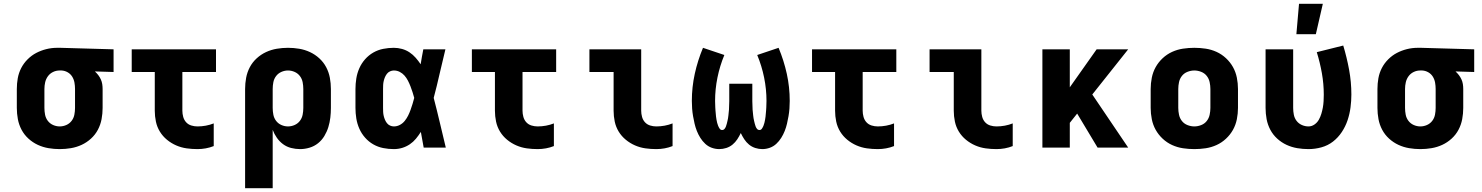

<svg xmlns="http://www.w3.org/2000/svg" viewBox="-20 -781 7840 1016"><path d="M296 8Q266 8 236.5 3Q207 -2 180 -14.5Q153 -27 130.5 -47.5Q108 -68 94 -94.5Q80 -121 74.5 -150.5Q69 -180 69 -210V-310Q69 -339 74 -367Q79 -395 92 -420.5Q105 -446 126 -467Q147 -488 172 -501Q197 -514 225 -521Q253 -528 282 -528H300L581 -520V-400L482 -403Q492 -394 500 -383.5Q508 -373 513.5 -361Q519 -349 521 -336Q523 -323 523 -310V-210Q523 -180 517.5 -150.5Q512 -121 498 -94.5Q484 -68 461.5 -47.5Q439 -27 412 -14.5Q385 -2 355.5 3Q326 8 296 8ZM296 -112Q314 -112 331 -119.5Q348 -127 359 -141.5Q370 -156 373.5 -174Q377 -192 377 -210V-310Q377 -327 374 -344Q371 -361 362 -375.5Q353 -390 338 -398.5Q323 -407 306 -408H295Q277 -408 260.5 -400Q244 -392 233.5 -377.5Q223 -363 219 -345.5Q215 -328 215 -310V-210Q215 -192 218.5 -174Q222 -156 233 -141.5Q244 -127 261 -119.5Q278 -112 296 -112Z M1025 8Q996 8 967.5 4Q939 0 912.5 -11.5Q886 -23 863.5 -41.5Q841 -60 826 -84.5Q811 -109 805 -137.5Q799 -166 799 -195V-400H677V-520H1123V-400H945V-195Q945 -179 949.5 -162.5Q954 -146 965 -134Q976 -122 992 -117Q1008 -112 1025 -112Q1047 -112 1069 -116Q1091 -120 1111 -128V-8Q1091 0 1069 4Q1047 8 1025 8Z M1277 215V-310Q1277 -340 1282.5 -369.5Q1288 -399 1302 -425.5Q1316 -452 1338.5 -472.5Q1361 -493 1388 -505.5Q1415 -518 1444.5 -523Q1474 -528 1504 -528Q1534 -528 1563.5 -523Q1593 -518 1620 -505.5Q1647 -493 1669.5 -472.5Q1692 -452 1706 -425.5Q1720 -399 1725.5 -369.5Q1731 -340 1731 -310V-210Q1731 -184 1728 -158.5Q1725 -133 1717.5 -108.5Q1710 -84 1696.5 -61.5Q1683 -39 1663 -23Q1643 -7 1618 0.5Q1593 8 1568 8Q1544 8 1520.5 2Q1497 -4 1478 -18Q1459 -32 1445 -52Q1431 -72 1423 -94V215ZM1504 -112Q1522 -112 1539 -119.5Q1556 -127 1567 -141.5Q1578 -156 1581.5 -174Q1585 -192 1585 -210V-310Q1585 -328 1581.5 -346Q1578 -364 1567 -378.5Q1556 -393 1539 -400.5Q1522 -408 1504 -408Q1486 -408 1469 -400.5Q1452 -393 1441 -378.5Q1430 -364 1426.5 -346Q1423 -328 1423 -310V-210Q1423 -192 1426.5 -174Q1430 -156 1441 -141.5Q1452 -127 1469 -119.5Q1486 -112 1504 -112Z M2064 8Q2036 8 2008 2.5Q1980 -3 1955.5 -17Q1931 -31 1912 -52.5Q1893 -74 1881.5 -100Q1870 -126 1865.5 -154Q1861 -182 1861 -210V-310Q1861 -338 1865.5 -366Q1870 -394 1881.5 -420Q1893 -446 1912 -467.5Q1931 -489 1955.5 -503Q1980 -517 2008 -522.5Q2036 -528 2064 -528Q2086 -528 2107.5 -522Q2129 -516 2147 -504Q2165 -492 2179.5 -475.5Q2194 -459 2206 -441Q2209 -460 2212.5 -480Q2216 -500 2220 -520H2337Q2321 -456 2306.5 -391.5Q2292 -327 2275 -263Q2292 -198 2307.5 -132Q2323 -66 2339 0H2222Q2218 -21 2214.5 -41.5Q2211 -62 2207 -83Q2195 -64 2181 -47Q2167 -30 2148.5 -17.5Q2130 -5 2108.5 1.5Q2087 8 2064 8ZM2064 -112Q2081 -112 2096 -120Q2111 -128 2121.5 -141Q2132 -154 2139.5 -169Q2147 -184 2152.5 -199.5Q2158 -215 2163 -231Q2168 -247 2172 -263Q2168 -278 2163 -293.5Q2158 -309 2152 -324.5Q2146 -340 2138.5 -354.5Q2131 -369 2120.5 -381Q2110 -393 2095.5 -400.5Q2081 -408 2064 -408Q2054 -408 2044 -403.5Q2034 -399 2027.5 -390.5Q2021 -382 2017 -372.5Q2013 -363 2010.5 -352.5Q2008 -342 2007.5 -331.5Q2007 -321 2007 -310V-210Q2007 -199 2007.5 -188.5Q2008 -178 2010.5 -167.5Q2013 -157 2017 -147.5Q2021 -138 2027.5 -129.5Q2034 -121 2044 -116.5Q2054 -112 2064 -112Z M2825 8Q2796 8 2767.5 4Q2739 0 2712.5 -11.5Q2686 -23 2663.5 -41.5Q2641 -60 2626 -84.5Q2611 -109 2605 -137.5Q2599 -166 2599 -195V-400H2477V-520H2923V-400H2745V-195Q2745 -179 2749.5 -162.5Q2754 -146 2765 -134Q2776 -122 2792 -117Q2808 -112 2825 -112Q2847 -112 2869 -116Q2891 -120 2911 -128V-8Q2891 0 2869 4Q2847 8 2825 8Z M3453 8Q3424 8 3395.5 4Q3367 0 3340.5 -11.5Q3314 -23 3291.5 -41.5Q3269 -60 3254 -84.5Q3239 -109 3233 -137.5Q3227 -166 3227 -195V-400H3099V-520H3373V-195Q3373 -179 3377.5 -162.5Q3382 -146 3393 -134Q3404 -122 3420 -117Q3436 -112 3453 -112Q3475 -112 3497 -116Q3519 -120 3539 -128V-8Q3519 0 3497 4Q3475 8 3453 8Z M3786 8Q3766 8 3746.5 1Q3727 -6 3712 -20Q3697 -34 3686 -51.5Q3675 -69 3667.5 -88Q3660 -107 3655.5 -126.5Q3651 -146 3647.5 -166Q3644 -186 3642.5 -206.5Q3641 -227 3641 -247Q3641 -320 3656.5 -390.5Q3672 -461 3700 -528L3813 -490Q3789 -432 3776.5 -370.5Q3764 -309 3764 -247Q3764 -238 3764.5 -230Q3765 -222 3765 -213.5Q3765 -205 3766 -197Q3767 -189 3767.5 -180.5Q3768 -172 3769 -164Q3770 -156 3771.5 -147.5Q3773 -139 3775 -131Q3777 -123 3780 -115.5Q3783 -108 3788 -100.5Q3793 -93 3801 -93Q3809 -93 3814 -99Q3819 -105 3821.5 -112Q3824 -119 3826 -126.5Q3828 -134 3829.5 -141Q3831 -148 3832.5 -155.5Q3834 -163 3834.5 -170.5Q3835 -178 3836 -185.5Q3837 -193 3837.5 -200.5Q3838 -208 3838 -215.5Q3838 -223 3838.5 -230.5Q3839 -238 3839 -245.5Q3839 -253 3839 -260V-338H3961V-260Q3961 -253 3961 -245.5Q3961 -238 3961.5 -230.5Q3962 -223 3962 -215.5Q3962 -208 3962.5 -200.5Q3963 -193 3964 -185.5Q3965 -178 3965.5 -170.5Q3966 -163 3967.5 -155.5Q3969 -148 3970.5 -141Q3972 -134 3974 -126.5Q3976 -119 3978.5 -112Q3981 -105 3986 -99Q3991 -93 3999 -93Q4007 -93 4012 -100.5Q4017 -108 4020 -115.5Q4023 -123 4025 -131Q4027 -139 4028.5 -147.5Q4030 -156 4031 -164Q4032 -172 4032.5 -180.5Q4033 -189 4034 -197Q4035 -205 4035 -213.5Q4035 -222 4035.5 -230Q4036 -238 4036 -247Q4036 -309 4023.5 -370.5Q4011 -432 3987 -490L4100 -528Q4128 -461 4143.5 -390.5Q4159 -320 4159 -247Q4159 -227 4157.5 -206.5Q4156 -186 4152.5 -166Q4149 -146 4144.5 -126.5Q4140 -107 4132.5 -88Q4125 -69 4114 -51.5Q4103 -34 4088 -20Q4073 -6 4053.5 1Q4034 8 4014 8Q3995 8 3976.5 2Q3958 -4 3943.5 -16Q3929 -28 3918.5 -44Q3908 -60 3900 -77Q3892 -60 3881.5 -44Q3871 -28 3856.5 -16Q3842 -4 3823.5 2Q3805 8 3786 8Z M4625 8Q4596 8 4567.5 4Q4539 0 4512.5 -11.5Q4486 -23 4463.5 -41.5Q4441 -60 4426 -84.5Q4411 -109 4405 -137.5Q4399 -166 4399 -195V-400H4277V-520H4723V-400H4545V-195Q4545 -179 4549.5 -162.5Q4554 -146 4565 -134Q4576 -122 4592 -117Q4608 -112 4625 -112Q4647 -112 4669 -116Q4691 -120 4711 -128V-8Q4691 0 4669 4Q4647 8 4625 8Z M5253 8Q5224 8 5195.5 4Q5167 0 5140.5 -11.5Q5114 -23 5091.5 -41.5Q5069 -60 5054 -84.5Q5039 -109 5033 -137.5Q5027 -166 5027 -195V-400H4899V-520H5173V-195Q5173 -179 5177.5 -162.5Q5182 -146 5193 -134Q5204 -122 5220 -117Q5236 -112 5253 -112Q5275 -112 5297 -116Q5319 -120 5339 -128V-8Q5319 0 5297 4Q5275 8 5253 8Z M5496 0V-520H5641V-319L5783 -520H5950L5760 -281L5950 0H5788L5680 -180L5641 -131V0Z M6300 8Q6270 8 6240 3.5Q6210 -1 6182.5 -13.5Q6155 -26 6132.5 -47Q6110 -68 6095.5 -94Q6081 -120 6075 -150Q6069 -180 6069 -210V-310Q6069 -340 6075 -370Q6081 -400 6095.5 -426Q6110 -452 6132.5 -473Q6155 -494 6182.5 -506.5Q6210 -519 6240 -523.5Q6270 -528 6300 -528Q6330 -528 6360 -523.5Q6390 -519 6417.5 -506.5Q6445 -494 6467.5 -473Q6490 -452 6504.5 -426Q6519 -400 6525 -370Q6531 -340 6531 -310V-210Q6531 -180 6525 -150Q6519 -120 6504.5 -94Q6490 -68 6467.5 -47Q6445 -26 6417.5 -13.5Q6390 -1 6360 3.5Q6330 8 6300 8ZM6300 -112Q6318 -112 6336 -119Q6354 -126 6365.5 -140.5Q6377 -155 6381 -173.5Q6385 -192 6385 -210V-310Q6385 -328 6381 -346.5Q6377 -365 6365.5 -379.5Q6354 -394 6336 -401Q6318 -408 6300 -408Q6282 -408 6264 -401Q6246 -394 6234.5 -379.5Q6223 -365 6219 -346.5Q6215 -328 6215 -310V-210Q6215 -192 6219 -173.5Q6223 -155 6234.5 -140.5Q6246 -126 6264 -119Q6282 -112 6300 -112Z M6904 8Q6874 8 6844.5 3Q6815 -2 6788 -14.5Q6761 -27 6738.5 -47.5Q6716 -68 6702 -94.5Q6688 -121 6682.5 -150.5Q6677 -180 6677 -210V-520H6823V-210Q6823 -192 6826.5 -174Q6830 -156 6841 -141.5Q6852 -127 6869 -119.5Q6886 -112 6904 -112Q6921 -112 6935.5 -122Q6950 -132 6958.5 -147Q6967 -162 6972 -178.5Q6977 -195 6980 -211.5Q6983 -228 6984 -245.5Q6985 -263 6985 -280Q6985 -337 6975 -393.5Q6965 -450 6948 -505L7088 -540Q7107 -477 7119 -412Q7131 -347 7131 -281Q7131 -247 7126.5 -212.5Q7122 -178 7111 -145Q7100 -112 7080.5 -82.5Q7061 -53 7034 -32Q7007 -11 6973 -1.5Q6939 8 6904 8ZM6840 -600 6854 -761H6980L6943 -600Z M7496 8Q7466 8 7436.5 3Q7407 -2 7380 -14.5Q7353 -27 7330.5 -47.5Q7308 -68 7294 -94.5Q7280 -121 7274.5 -150.5Q7269 -180 7269 -210V-310Q7269 -339 7274 -367Q7279 -395 7292 -420.5Q7305 -446 7326 -467Q7347 -488 7372 -501Q7397 -514 7425 -521Q7453 -528 7482 -528H7500L7781 -520V-400L7682 -403Q7692 -394 7700 -383.5Q7708 -373 7713.5 -361Q7719 -349 7721 -336Q7723 -323 7723 -310V-210Q7723 -180 7717.5 -150.5Q7712 -121 7698 -94.5Q7684 -68 7661.5 -47.5Q7639 -27 7612 -14.5Q7585 -2 7555.5 3Q7526 8 7496 8ZM7496 -112Q7514 -112 7531 -119.5Q7548 -127 7559 -141.5Q7570 -156 7573.5 -174Q7577 -192 7577 -210V-310Q7577 -327 7574 -344Q7571 -361 7562 -375.5Q7553 -390 7538 -398.5Q7523 -407 7506 -408H7495Q7477 -408 7460.5 -400Q7444 -392 7433.5 -377.5Q7423 -363 7419 -345.5Q7415 -328 7415 -310V-210Q7415 -192 7418.5 -174Q7422 -156 7433 -141.5Q7444 -127 7461 -119.5Q7478 -112 7496 -112Z"/></svg>

Font: Iosevka Heavy Extended
Style: Regular
Weight: 900
Width: 7
Monospace: yes
Designer: Belleve Invis
Foundry: Belleve Invis
Version: Version 32.5.0; ttfautohint (v1.8.4)